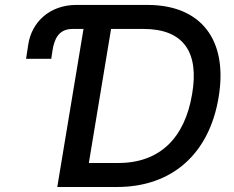

<svg xmlns="http://www.w3.org/2000/svg" viewBox="-20 -747 936 767"><path d="M92.7 -568.2 84.2 -512.1H184.7L189.6 -544.4C196.7 -589.1 212.7 -631.4 270.2 -631.4H313.6L208.8 0H447.4C669 0 816.4 -134.2 853.3 -358.3C891.7 -587.4 783.4 -727.3 569.2 -727.3H284.8C179.3 -727.3 106.2 -659.4 92.7 -568.2ZM334.9 -95.9 423.7 -631.4H553.3C712.4 -631.4 776.3 -539.4 747.5 -371.4C718.4 -195.7 618.3 -95.9 452.4 -95.9Z"/></svg>

Font: Magic Ui Pro Medium
Style: Italic
Weight: 500
Italic angle: -9.39999°
Designer: Stefan Endress, Andreas Faust
Version: Version 1.000;FEAKit 1.0